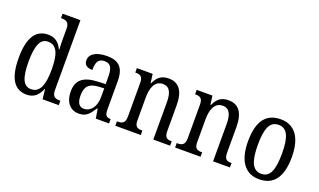

<svg xmlns="http://www.w3.org/2000/svg" viewBox="-78 -1211 2778 1672"><g transform="rotate(20 1311.0 -375.0)"><path d="M218 10C286 10 325 -29 351 -91H354L364 0H514V-41H506C467 -41 438 -52 438 -111V-760H273V-719H280C317 -719 350 -710 350 -650V-565C350 -529 350 -490 353 -458H348C324 -510 286 -546 220 -546C107 -546 45 -460 45 -267C45 -75 107 10 218 10ZM238 -48C165 -48 137 -120 137 -266C137 -410 165 -488 237 -488C323 -488 350 -410 350 -267C350 -129 320 -48 238 -48Z M702 10C774 10 800 -31 837 -87H843L857 0H980V-41H977C939 -41 925 -57 925 -113V-372C925 -499 871 -546 765 -546C672 -546 606 -513 606 -450C606 -408 633 -388 684 -388C684 -452 696 -497 759 -497C824 -497 835 -447 835 -373V-312L765 -309C634 -304 571 -256 571 -150C571 -41 628 10 702 10ZM728 -45C683 -45 663 -82 663 -144C663 -223 693 -265 785 -270L836 -273V-191C836 -106 794 -45 728 -45Z M1038 0H1274V-41H1269C1231 -41 1203 -49 1203 -108V-321C1203 -405 1227 -484 1304 -484C1368 -484 1390 -432 1390 -346V0H1546V-41H1542C1504 -41 1479 -50 1479 -113V-349C1479 -486 1427 -546 1337 -546C1277 -546 1235 -524 1204 -454H1200L1189 -536H1043V-495H1048C1085 -495 1114 -486 1114 -427V-113C1114 -50 1084 -41 1046 -41H1038Z M1592 0H1828V-41H1823C1785 -41 1757 -49 1757 -108V-321C1757 -405 1781 -484 1858 -484C1922 -484 1944 -432 1944 -346V0H2100V-41H2096C2058 -41 2033 -50 2033 -113V-349C2033 -486 1981 -546 1891 -546C1831 -546 1789 -524 1758 -454H1754L1743 -536H1597V-495H1602C1639 -495 1668 -486 1668 -427V-113C1668 -50 1638 -41 1600 -41H1592Z M2372 10C2506 10 2576 -81 2576 -269C2576 -456 2499 -546 2375 -546C2239 -546 2170 -456 2170 -269C2170 -81 2247 10 2372 10ZM2374 -41C2292 -41 2261 -119 2261 -269C2261 -418 2291 -494 2373 -494C2455 -494 2485 -418 2485 -269C2485 -119 2456 -41 2374 -41Z"/></g></svg>

Font: Noto Serif Lao Condensed
Style: Regular
Weight: 400
Width: 3
Designer: Monotype Design Team
Foundry: Monotype Imaging Inc.
Version: Version 2.003